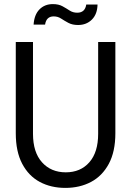

<svg xmlns="http://www.w3.org/2000/svg" viewBox="-20 -905 640 937"><path d="M299 12Q229 12 174.5 -17Q120 -46 88.5 -105.5Q57 -165 57 -255V-700H141V-252Q141 -162 185 -113Q229 -64 301 -64Q373 -64 416 -113Q459 -162 459 -252V-700H543V-255Q543 -165 511 -105.5Q479 -46 424 -17Q369 12 299 12ZM361 -783Q333 -783 313.5 -793.5Q294 -804 278 -814.5Q262 -825 242 -825Q206 -825 200 -785H144Q147 -833 172.5 -859Q198 -885 238 -885Q266 -885 285 -874.5Q304 -864 320 -853.5Q336 -843 357 -843Q395 -843 401 -883H456Q455 -836 428.5 -809.5Q402 -783 361 -783Z"/></svg>

Font: DM Mono
Style: Regular
Weight: 400
Designer: Colophon Foundry
Foundry: Colophon Foundry
Version: Version 1.000; ttfautohint (v1.8.2.53-6de2)